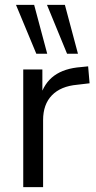

<svg xmlns="http://www.w3.org/2000/svg" viewBox="-20 -773 398 793"><path d="M76 0V-486H155V-371H145Q162 -430 204 -460.5Q246 -491 315 -496L344 -499L350 -429L299 -423Q231 -417 194.5 -379.5Q158 -342 158 -277V0ZM257 -551 174 -753H248L302 -551ZM130 -551 46 -753H121L175 -551Z"/></svg>

Font: Nunito Sans 12pt ExtraLight 12pt
Style: Regular
Weight: 400
Version: Version 3.101;gftools[0.9.27]